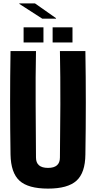

<svg xmlns="http://www.w3.org/2000/svg" viewBox="-20 -1101 565 1131"><path d="M263 10Q146 10 95 -36.5Q44 -83 42 -191Q37 -496 42 -800H192Q189 -649 190 -486.5Q191 -324 192 -173Q192 -112 263 -112Q333 -112 333 -173Q335 -324 335.5 -486.5Q336 -649 333 -800H483Q488 -496 483 -191Q482 -83 430.5 -36.5Q379 10 263 10ZM290 -851V-940H407V-851ZM119 -851V-940H236V-851ZM94 -1078V-1081H186L310 -994V-991H229Z"/></svg>

Font: Big Shoulders Text Black
Style: Regular
Weight: 900
Designer: Patric King
Foundry: XO Type Co
Version: Version 1.000; ttfautohint (v1.8.2)